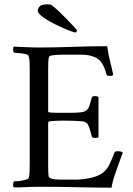

<svg xmlns="http://www.w3.org/2000/svg" viewBox="-20 -861 613 885"><path d="M335 -720Q335 -718 333 -714.5Q331 -711 329 -711Q324 -711 305 -718Q286 -725 260.5 -736.5Q235 -748 210.5 -761.5Q186 -775 170 -788.5Q154 -802 154 -812Q154 -821 162.5 -831Q171 -841 199 -841Q211 -841 217 -838Q230 -829 249.5 -810.5Q269 -792 288.5 -772Q308 -752 321.5 -737.5Q335 -723 335 -720ZM160 -642Q229 -642 312 -645Q395 -648 474 -648Q479 -611 487 -580Q495 -549 502 -516Q497 -511 485 -511Q472 -511 471 -518Q455 -577 426 -593Q397 -609 358 -609H274Q268 -609 252 -608.5Q236 -608 222 -606Q208 -604 206 -599Q203 -589 202.5 -573Q202 -557 202 -540Q202 -533 202 -529V-347Q202 -343 215 -342Q228 -341 244 -341H295Q330 -341 349.5 -343Q369 -345 378 -352Q387 -359 392 -373Q397 -387 403 -411Q404 -418 417 -418Q429 -418 434 -413V-229Q430 -225 418 -225Q406 -225 403 -232Q396 -260 391.5 -272.5Q387 -285 383.5 -289.5Q380 -294 375 -297Q370 -301 352 -302.5Q334 -304 312.5 -304.5Q291 -305 272 -305Q259 -305 242.5 -304.5Q226 -304 214 -302.5Q202 -301 202 -296V-110Q202 -108 202 -104Q202 -90 202.5 -68Q203 -46 207 -43Q217 -36 231.5 -34.5Q246 -33 277 -33H324Q359 -33 393 -40Q427 -47 447 -60Q470 -74 483 -100.5Q496 -127 508 -158Q510 -164 522 -164Q540 -164 546 -158Q532 -118 515.5 -73Q499 -28 494 4Q415 4 337 2Q259 0 161 0Q127 0 100 1.5Q73 3 44 3Q40 -1 40.5 -11Q41 -21 44 -25Q50 -25 66 -26.5Q82 -28 96.5 -32Q111 -36 112 -41Q116 -53 116.5 -72Q117 -91 117 -113V-530Q117 -552 116.5 -571.5Q116 -591 112 -603Q111 -609 96.5 -612Q82 -615 66 -616.5Q50 -618 44 -618Q41 -622 40.5 -632Q40 -642 44 -646Q74 -645 103 -643.5Q132 -642 160 -642Z"/></svg>

Font: Amiri
Style: Regular
Weight: 400
Designer: Khaled Hosny
Version: Version 0.114